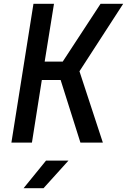

<svg xmlns="http://www.w3.org/2000/svg" viewBox="-20 -750 668 1010"><path d="M40 0H148L200 -329H299L403 0H521L398 -375L628 -730H509L310 -426H215L264 -730H156ZM104 240H209L340 95H222Z"/></svg>

Font: JetBrains Mono SemiBold
Style: Italic
Weight: 472
Italic angle: -9°
Monospace: yes
Designer: Philipp Nurullin, Konstantin Bulenkov
Foundry: JetBrains
Version: Version 2.305